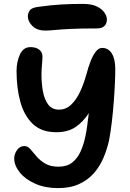

<svg xmlns="http://www.w3.org/2000/svg" viewBox="-20 -957 670 986"><path d="M278 9Q212 9 161 -13.5Q110 -36 81.5 -71.5Q53 -107 53 -144Q53 -166 67.5 -186.5Q82 -207 105 -207Q122 -207 136 -191Q150 -175 167.5 -154Q185 -133 212 -117Q239 -101 281 -101Q324 -101 351 -122.5Q378 -144 394 -179.5Q410 -215 419 -259Q424 -282 428 -312.5Q432 -343 436 -376Q406 -330 367 -304Q328 -278 269 -278Q193 -278 148.5 -320.5Q104 -363 84.5 -434Q65 -505 65 -592Q65 -640 82.5 -677.5Q100 -715 136 -715Q165 -715 181.5 -702Q198 -689 198 -668Q198 -650 195.5 -624.5Q193 -599 193 -572Q193 -531 200 -490Q207 -449 226.5 -421.5Q246 -394 283 -394Q319 -394 346 -420Q373 -446 392 -487.5Q411 -529 424 -576Q433 -611 445 -642Q457 -673 472 -692Q487 -711 504 -711Q537 -711 554.5 -682Q572 -653 572 -602Q572 -572 570 -527.5Q568 -483 564 -431Q560 -379 554 -328.5Q548 -278 540 -236Q530 -191 511.5 -147Q493 -103 462.5 -68Q432 -33 386.5 -12Q341 9 278 9ZM213 -800Q170 -800 146.5 -823.5Q123 -847 123 -873Q123 -889 133 -903.5Q143 -918 178 -922Q242 -931 294 -934Q346 -937 406 -937Q451 -937 478 -923.5Q505 -910 517 -891.5Q529 -873 529 -858Q529 -836 516 -823.5Q503 -811 479 -811Q395 -811 343.5 -808.5Q292 -806 262 -803Q232 -800 213 -800Z"/></svg>

Font: Shantell Sans Normal
Style: Regular
Weight: 600
Designer: Stephen Nixon, Anya Danilova, Shantell Martin
Foundry: Arrow Type
Version: Version 1.009;[a7da0bfa3]